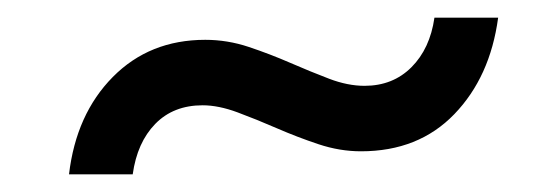

<svg xmlns="http://www.w3.org/2000/svg" viewBox="-20 -404 630 217"><path d="M392 -307Q424 -307 445 -328Q466 -349 471 -384H543Q534 -317 493.5 -275Q453 -233 388 -233Q364 -233 340 -241Q316 -249 293 -259Q270 -269 248.5 -277Q227 -285 209 -285Q176 -285 155.5 -264Q135 -243 130 -207H58Q66 -275 107.5 -317Q149 -359 212 -359Q237 -359 261 -351Q285 -343 308 -333Q331 -323 352 -315Q373 -307 392 -307Z"/></svg>

Font: Aleo
Style: Italic
Weight: 400
Italic angle: -7°
Designer: Alessio Laiso
Foundry: Alessio Laiso
Version: Version 2.001;gftools[0.9.29]